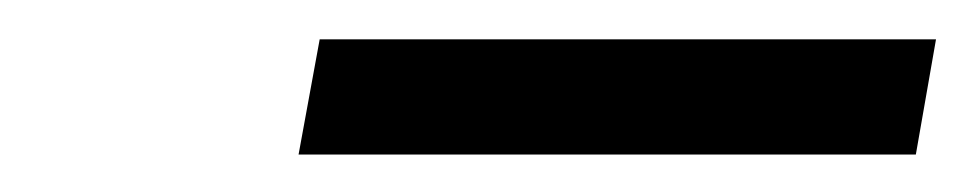

<svg xmlns="http://www.w3.org/2000/svg" viewBox="-20 -690 508 100"><path d="M135.5 -609.5 146.5 -669.5H467.5L457 -609.5Z"/></svg>

Font: Overpass Light
Style: Italic
Weight: 300
Italic angle: -10°
Designer: Delve Withrington, Dave Bailey, Thomas Jockin
Foundry: Delve Fonts LLC
Version: Version 4.000; ttfautohint (v1.8.3)